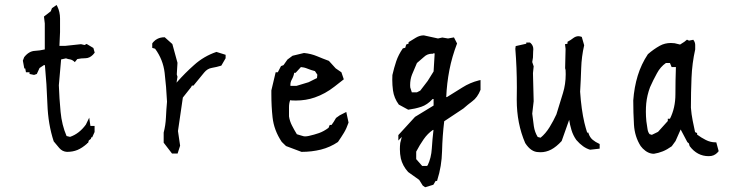

<svg xmlns="http://www.w3.org/2000/svg" viewBox="-20 -623 3055 787"><path d="M101.1 -324.2Q101.1 -325.7 101.1 -326.7H86.4L83.5 -342.3H79.6L73.7 -374.5L79.1 -388.7Q98.6 -413.6 123.5 -414.6Q142.6 -415.5 163.6 -420.4V-526.9L160.2 -555.2L188 -576.7L192.9 -589.4L211.9 -602.5L214.8 -597.2Q226.1 -574.7 226.1 -546.9V-491.2L223.6 -435.1H248.5L312 -441.9L326.7 -438.5L335 -442.9L362.8 -426.3L368.2 -407.2Q363.8 -401.4 360.8 -398.4Q346.7 -384.3 329.6 -384.3Q313 -384.3 296.9 -380.9L286.6 -368.2L282.7 -372.1Q274.9 -378.4 268.1 -379.4Q259.3 -380.4 250.5 -383.8L230.5 -379.4L221.2 -273.4Q223.1 -219.7 228.3 -165Q233.4 -110.4 252.9 -65.4L267.1 -62Q304.7 -74.7 332 -112.3L345.7 -140.6L350.6 -106.9H367.7V-82L357.9 -60.1H354L352.5 -53.7L344.2 -47.4L340.8 -36.6H337.4V-34.7Q316.4 -16.1 297.4 -8.3Q278.3 -0.5 254.9 -0.5H254.4Q235.8 -1.5 223.1 -16.1Q211.9 -28.8 200.2 -43.5Q177.2 -113.3 174.3 -196.3Q171.4 -279.3 164.1 -356H159.7L142.1 -344.2L130.9 -319.8L119.6 -315.9L101.1 -319.8Z M650.9 -38.1V-79.6Q658.7 -109.4 660.2 -141.6Q661.6 -173.8 664.6 -206.1Q661.6 -268.1 654.8 -324.7Q648.4 -378.9 615.7 -423.3L604 -426.8V-444.8Q607.4 -450.2 610.8 -453.1Q616.7 -459.5 625.5 -463.9Q638.2 -470.2 653.3 -470.2H655.3L686.5 -442.4L707.5 -365.7L704.6 -317.9L707.5 -308.1L703.6 -284.2Q738.3 -323.7 775.4 -356.4Q815.4 -392.6 867.2 -410.2L904.8 -398.4V-394.5V-385.7V-384.3L887.2 -354Q868.2 -348.1 848.1 -344.7Q830.1 -341.8 816.9 -325.7L772.9 -272H766.6L763.2 -265.6L729.5 -223.1L709.5 -85.9L718.3 -25.9L708 6.3H704.1H687.5H685.1Z M1169.4 -212.4Q1164.6 -199.7 1164.6 -184.1V-146Q1167.5 -126.5 1176.8 -108.4Q1186 -90.3 1196.8 -72.8Q1209.5 -69.3 1216.3 -66.9Q1223.1 -64.5 1226.1 -64.2Q1229 -64 1231 -64Q1237.8 -64 1246.1 -65.9Q1268.1 -70.8 1287.6 -77.6Q1307.1 -84.5 1326.7 -99.1L1331.5 -110.8H1338.9L1348.1 -124L1357.4 -139.6L1372.6 -150.4L1399.4 -164.1L1408.7 -120.6Q1400.4 -96.2 1389.9 -78.9Q1379.4 -61.5 1365.2 -41Q1333.5 -19.5 1295.4 -9.8Q1257.3 -0.5 1216.8 -0.5H1215.8L1152.3 -24.4L1134.8 -41.5Q1103 -88.9 1097.2 -142.1Q1092.3 -186.5 1092.3 -235.8Q1092.3 -243.7 1092.3 -252.4L1109.9 -326.7H1118.7L1131.8 -352.1L1142.1 -356L1158.2 -378.9L1179.2 -394.5L1226.1 -405.8Q1255.4 -402.8 1279.1 -392.8Q1302.7 -382.8 1328.1 -373.5L1356 -342.8L1379.4 -326.7L1389.2 -297.9L1351.1 -268.1Q1313 -238.3 1270.5 -223.6Q1234.4 -210.9 1192.4 -210.9Q1179.2 -210.9 1174.8 -211.4ZM1189.5 -324.7H1186Q1183.6 -310.5 1175.8 -296.4Q1170.4 -286.6 1170.4 -276.4Q1170.4 -273.4 1170.4 -271H1195.3L1245.1 -286.1L1279.3 -303.2L1280.8 -316.9L1271 -331.5Q1254.4 -335.9 1243.7 -340.3Q1232.9 -344.7 1226.3 -346.2Q1219.7 -347.7 1213.4 -348.1L1191.9 -324.7Z M1619.1 -11.7Q1619.1 -23.9 1620.6 -37.1L1627 -62L1612.8 -46.9V-67.4V-69.3L1681.2 -144L1757.3 -190.4V-217.3H1753.4Q1731.4 -193.4 1706.8 -185.3Q1682.1 -177.2 1653.3 -173.3L1614.7 -194.3Q1595.2 -220.7 1590.8 -252.4Q1587.9 -274.4 1587.9 -295.9Q1587.9 -305.2 1588.4 -315.4Q1595.2 -345.2 1604.2 -372.1Q1613.3 -398.9 1631.3 -424.8L1641.1 -427.2L1645 -440.4L1654.8 -444.3V-450.2Q1670.9 -460.4 1685.1 -468.8Q1700.7 -478 1716.8 -478H1717.3L1775.4 -465.3L1793 -469.2L1816.4 -465.3L1840.8 -469.7L1853.5 -444.8Q1832.5 -390.1 1822 -335.7Q1811.5 -281.2 1809.1 -225.1H1812Q1843.3 -244.1 1874.8 -264.2Q1906.2 -284.2 1942.9 -293.5L1949.7 -294.9V-254.9Q1937 -223.1 1916 -208Q1897 -193.8 1879.4 -178.2L1800.8 -126Q1793.5 -65.9 1792 -3.7Q1790.5 58.6 1772.5 114.7L1771.5 118.7H1765.6L1756.3 134.3L1722.7 144.5L1712.9 137.7L1698.2 114.3L1652.8 82Q1629.9 56.2 1623 26.4Q1619.1 8.3 1619.1 -11.7ZM1730 57.1 1732.9 54.7Q1747.6 24.4 1750 -14.4Q1752.4 -53.2 1756.8 -90.3H1754.4Q1732.9 -75.7 1716.6 -52.2Q1700.2 -28.8 1686 -1.5V29.3L1710.4 57.1ZM1756.3 -402.8H1751Q1731.4 -402.8 1717.8 -389.6Q1702.1 -375.5 1689 -364.7Q1678.7 -340.8 1668.9 -317.4Q1661.1 -297.9 1661.1 -273.9Q1661.1 -269.5 1661.6 -264.6L1668 -244.6H1689L1702.6 -251.5L1732.9 -291L1757.3 -330.1L1761.7 -403.8L1756.3 -405.3Z M2098.1 -213.9 2098.6 -264.6Q2098.6 -345.2 2092.3 -422.9L2093.8 -434.1L2137.2 -443.8V-448.7H2152.3Q2155.3 -446.3 2156.2 -445.3Q2166 -435.5 2166 -421.4Q2166 -419.4 2165.3 -410.6Q2164.6 -401.9 2164.6 -387.7V-387.2L2161.6 -368.7L2167.5 -351.1L2164.6 -323.2L2167.5 -208L2161.6 -157.2Q2164.6 -130.4 2168.2 -105.7Q2171.9 -81.1 2184.1 -61.5L2195.8 -58.6Q2216.3 -75.2 2232.7 -101.8Q2249 -128.4 2260.7 -154.3Q2274.4 -197.3 2287.6 -241.7Q2298.8 -277.8 2298.8 -318.8Q2298.8 -327.1 2298.3 -335.9L2296.4 -343.3L2298.3 -422.4L2295.9 -441.9L2306.2 -443.8V-451.7Q2319.3 -458.5 2331.1 -467.8Q2340.8 -474.6 2351.1 -474.6Q2356.9 -474.6 2364.7 -471.7L2374.5 -437.5Q2363.8 -391.1 2362.3 -343.5Q2360.8 -295.9 2357.9 -247.1Q2362.8 -173.8 2375.5 -119.6Q2380.4 -99.6 2386.7 -79.6H2391.6L2392.6 -75.7Q2397.9 -59.6 2409.4 -50Q2420.9 -40.5 2435.1 -34.2L2438 -32.7V-13.7L2398.9 -9.3Q2369.6 -17.6 2342.3 -49.3Q2329.1 -67.9 2322.5 -89.8Q2315.9 -111.8 2313 -131.8L2282.2 -44.9Q2260.3 -21 2239.3 -10Q2218.3 1 2195.3 1Q2191.4 1 2187.5 0.5Q2156.7 0.5 2132.8 -36.6Q2098.1 -116.7 2098.1 -213.9Z M2884.8 17.1Q2837.9 17.1 2807.1 -23.9L2806.6 -24.9L2803.7 -35.2L2797.4 -40.5L2770 -92.3L2749 -44.9L2733.4 -23.4Q2714.4 -9.8 2696.8 -2.7Q2679.2 4.4 2660.6 7.3H2660.2Q2636.2 7.3 2614.7 -14.2Q2610.4 -18.6 2606 -24.4Q2581.5 -63 2578.6 -112.1Q2575.7 -161.1 2575.7 -210.9V-211.4Q2579.6 -265.6 2594 -312.7Q2608.4 -359.9 2635.7 -400.9Q2659.2 -421.4 2684.6 -435.5Q2705.1 -446.8 2730 -446.8Q2737.3 -446.8 2745.1 -445.8L2767.6 -440.4L2785.2 -451.7L2795.9 -460.4L2804.2 -456.5L2821.8 -460Q2826.7 -453.1 2827.6 -449.7Q2829.6 -443.8 2829.6 -439V-420.4Q2816.9 -363.8 2814.5 -304Q2812 -244.1 2812 -181.6Q2814 -154.8 2819.3 -128.4Q2824.2 -103 2829.1 -81.5L2837.4 -77.6V-71.3Q2854.5 -58.6 2873 -49.3Q2892.1 -39.6 2912.1 -39.6H2916L2925.8 -3.4Q2921.9 1.5 2919.4 3.9Q2912.6 10.3 2904.5 13.7Q2896.5 17.1 2884.8 17.1ZM2717.3 -127V-136.2H2726.1Q2748.5 -180.7 2748.5 -236.6Q2748.5 -292.5 2750.5 -348.1H2732.9L2726.1 -364.7H2709.5Q2687 -349.1 2672.9 -322.8Q2657.2 -294.4 2644.5 -265.6Q2632.3 -232.9 2628.9 -199.2Q2627.4 -183.1 2627.4 -164.8Q2627.4 -146.5 2629.4 -126Q2632.3 -108.9 2634 -95.2Q2635.7 -81.5 2642.6 -73.2L2651.9 -70.3L2677.2 -82.5Z"/></svg>

Font: Bakudai
Style: Medium
Weight: 500
Version: Version 1.48